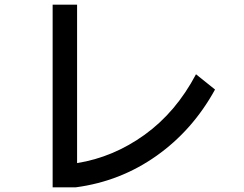

<svg xmlns="http://www.w3.org/2000/svg" viewBox="-20 -789 1040 817"><path d="M204 8V-769H308V-95Q463 -120 596 -216Q729 -312 814 -473L895 -408Q800 -235 646 -126Q492 -17 303 8Z"/></svg>

Font: IBM Plex Sans JP Medium
Style: Regular
Weight: 500
Designer: Mike Abbink; Paul van der Laan; Pieter van Rosmalen; Wujin Sim; Yejin Wi; Jinhee Kim; Boomi Park; Yona Kim; Kichan Ma
Foundry: Sandoll Inc.
Version: Version 1.001